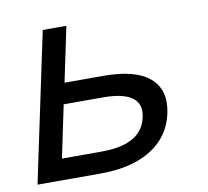

<svg xmlns="http://www.w3.org/2000/svg" viewBox="-65 -601 729 672"><g transform="rotate(-10 300.0 -265.0)"><path d="M16 0 128 -530H212L171 -335H311Q423 -335 473.5 -291.5Q524 -248 507 -167Q490 -87 421 -43.5Q352 0 240 0ZM116 -75H256Q328 -75 368.5 -98Q409 -121 419 -167Q430 -214 398.5 -237.5Q367 -261 295 -261H155Z"/></g></svg>

Font: Geist Mono
Style: Italic
Weight: 400
Italic angle: -12°
Monospace: yes
Designer: Basement.studio, Andrés Briganti, Mateo Zaragoza
Foundry: Basement.studio, Vercel, Andrés Briganti, Guido Ferreyra, Mateo Zaragoza
Version: Version 1.500